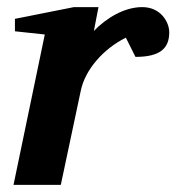

<svg xmlns="http://www.w3.org/2000/svg" viewBox="-20 -520 496 540"><path d="M456 -429C456 -458 432 -500 380 -500C330 -500 280 -470 244 -433L257 -500H188L22 -467V-432L106 -423L18 0H151L207 -264C219 -324 271 -383 334 -414L361 -360C429 -360 456 -383 456 -429Z"/></svg>

Font: Veleka
Style: Bold Italic
Weight: 700
Italic angle: -12°
Designer: Stefan Peev, Context Ltd, 2016; SIL International, 1997-2014.
Foundry: Stefan Peev, Context Ltd, 2016
Version: Version 5.000